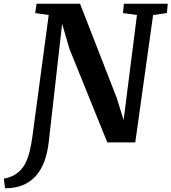

<svg xmlns="http://www.w3.org/2000/svg" viewBox="-104 -763 918 1029"><path d="M-77 246 -83.5 194.5Q-41 186.5 -13.8 166.5Q13.5 146.5 29.8 116.2Q46 86 55.2 47.2Q64.5 8.5 70.5 -37L157 -682.5L84.5 -693L92 -743H325L521.5 -238.5L558.5 -119.5L630 -682.5L555 -693L560 -743H795L790.5 -693L716.5 -682.5L621 0H471L268.5 -500.5L229 -635.5L157.5 -4.5Q151 54.5 134 101Q117 147.5 88.2 179.8Q59.5 212 18.8 229Q-22 246 -77 246Z"/></svg>

Font: Merriweather
Style: Bold Italic
Weight: 700
Italic angle: -7.8°
Version: Version 2.101